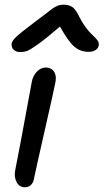

<svg xmlns="http://www.w3.org/2000/svg" viewBox="-20 -768 442 819"><path d="M66.9 -545.9Q47.9 -545.9 37.6 -556.6Q27.3 -567.4 29.8 -583Q32.2 -594.7 49.1 -610.8Q65.9 -627 127.9 -673.8Q148.9 -689 171.4 -706.5Q193.8 -724.1 203.1 -731Q212.4 -737.8 224.6 -742.9Q236.8 -748 251 -748Q275.4 -748 289.8 -737.1Q304.2 -726.1 317.9 -696.8Q330.1 -672.9 344 -653.8Q357.9 -634.8 368.2 -624.8Q378.4 -614.7 387 -606.2Q395.5 -597.7 399.2 -590.1Q402.8 -582.5 400.9 -573.2Q398.9 -561.5 387 -554.2Q375 -546.9 358.9 -546.9Q323.2 -546.9 297.6 -568.4Q272 -589.8 235.8 -654.8Q178.2 -605 142.8 -579.8Q107.4 -554.7 94.7 -550.3Q82 -545.9 66.9 -545.9ZM85.9 30.8Q63 30.8 51 8.8Q39.1 -13.2 44.9 -42Q67.9 -158.7 87.9 -269Q107.9 -379.4 116.2 -421.9Q121.6 -446.8 138.2 -463.4Q154.8 -480 175.8 -480Q197.8 -480 209.7 -463.6Q221.7 -447.3 216.8 -418.9Q209.5 -381.3 171.4 -214.1Q133.3 -46.9 125 -5.9Q122.1 11.2 111.8 21Q101.6 30.8 85.9 30.8Z"/></svg>

Font: Shantell Sans Bouncy
Style: Italic
Weight: 400
Italic angle: -11.31°
Designer: Stephen Nixon, Anya Danilova, Shantell Martin
Foundry: Arrow Type
Version: Version 1.006;[9816181b4]